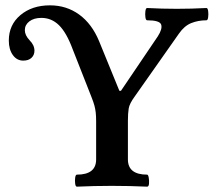

<svg xmlns="http://www.w3.org/2000/svg" viewBox="-20 -696 800 719"><path d="M268 3Q263 3 261.5 -8Q260 -19 261.5 -30.5Q263 -42 268 -42Q340 -42 340 -99V-241Q340 -261 338.5 -274.5Q337 -288 333.5 -301Q330 -314 322 -334L252 -512Q229 -574 201 -601.5Q173 -629 135 -629Q107 -629 90 -616Q73 -603 73 -583Q73 -564 91 -545Q109 -527 109 -506Q109 -490 98 -479.5Q87 -469 67 -469Q43 -469 28 -490Q13 -511 13 -544Q13 -603 56.5 -639.5Q100 -676 167 -676Q229 -676 276.5 -641.5Q324 -607 351 -542L427 -356H433L571 -560Q589 -588 583.5 -604Q578 -620 531 -620Q526 -620 524.5 -631.5Q523 -643 524.5 -654.5Q526 -666 531 -666Q587 -663 642 -663Q698 -663 753 -666Q758 -666 759.5 -654.5Q761 -643 759.5 -631.5Q758 -620 753 -620Q722 -620 696 -609.5Q670 -599 650 -570L484 -334Q465 -308 462 -290Q459 -272 459 -244V-99Q459 -42 531 -42Q535 -42 537 -30.5Q539 -19 538 -8Q537 3 531 3Q465 0 399 0Q334 0 268 3Z"/></svg>

Font: Junicode
Style: Bold
Weight: 700
Designer: Peter S. Baker
Version: Version 2.100; ttfautohint (v1.8.4)